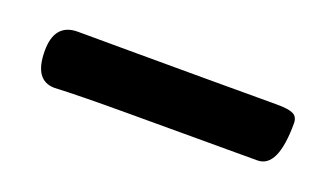

<svg xmlns="http://www.w3.org/2000/svg" viewBox="-28 -493 502 290"><g transform="rotate(20 223.0 -348.0)"><path d="M60.5 -301.8Q27.3 -301.8 27.3 -349.6Q27.3 -393.6 64.5 -393.6Q92.8 -393.6 160.9 -393.3Q229 -393.1 270 -393.1H385.3Q403.3 -393.1 410.9 -389.4Q418.5 -385.7 418.5 -375Q418.5 -303.7 385.7 -303.7H176.3Q97.2 -303.7 60.5 -301.8Z"/></g></svg>

Font: Coustard
Style: Regular
Weight: 400
Foundry: vernon adams
Version: Version 1.001